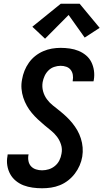

<svg xmlns="http://www.w3.org/2000/svg" viewBox="-20 -999 553 1027"><path d="M205 8Q179 8 154 4.5Q129 1 106.5 -7.5Q84 -16 65 -31.5Q46 -47 34.5 -68Q23 -89 19 -114Q15 -139 20 -164Q20 -167 20.5 -169Q21 -171 21 -173H133Q133 -172 132.5 -171Q132 -170 132 -169Q129 -153 132.5 -136.5Q136 -120 146.5 -109Q157 -98 172.5 -93Q188 -88 205 -88Q223 -88 241 -93.5Q259 -99 274 -111.5Q289 -124 297.5 -141Q306 -158 309 -177Q314 -202 306.5 -225.5Q299 -249 285 -267.5Q271 -286 253 -300.5Q235 -315 217 -330Q199 -345 182 -361Q165 -377 150 -395Q135 -413 123.5 -433.5Q112 -454 104.5 -477Q97 -500 95 -524.5Q93 -549 98 -574Q102 -598 111 -620.5Q120 -643 134.5 -663.5Q149 -684 168.5 -699.5Q188 -715 211 -725Q234 -735 257.5 -739Q281 -743 304 -743Q329 -743 353.5 -739.5Q378 -736 400 -727Q422 -718 440 -703Q458 -688 468.5 -667Q479 -646 482.5 -621.5Q486 -597 482 -573Q481 -570 481 -568Q481 -566 480 -564H369Q369 -565 369 -566Q369 -567 369 -568Q372 -583 369.5 -598.5Q367 -614 358 -625.5Q349 -637 334.5 -642Q320 -647 304 -647Q287 -647 269.5 -641Q252 -635 239 -622Q226 -609 218.5 -592.5Q211 -576 208 -559Q204 -534 210.5 -510.5Q217 -487 231 -468Q245 -449 263.5 -434.5Q282 -420 300 -405.5Q318 -391 335 -375Q352 -359 367 -340.5Q382 -322 393.5 -302Q405 -282 412.5 -258.5Q420 -235 422 -210.5Q424 -186 420 -161Q416 -137 406 -114Q396 -91 380.5 -70.5Q365 -50 344.5 -34Q324 -18 300.5 -8.5Q277 1 253 4.5Q229 8 205 8ZM221 -792 153 -856 305 -979H406L513 -850L433 -798L347 -919Z"/></svg>

Font: Iosevka Curly Oblique
Style: Bold
Weight: 700
Italic angle: -9°
Monospace: yes
Designer: Belleve Invis
Foundry: Belleve Invis
Version: Version 11.1.0; ttfautohint (v1.8.3)